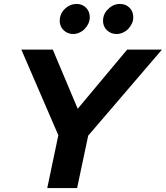

<svg xmlns="http://www.w3.org/2000/svg" viewBox="-20 -951 839 971"><path d="M88 0ZM219 0 275 -267 88 -700H247L373 -401L623 -700H799L426 -265L370 0ZM350 -779Q322 -779 302 -798Q282 -817 282 -846Q282 -875 300 -898L307 -905Q333 -931 368 -931Q396 -931 415 -912Q434 -893 434 -864Q434 -847 427 -832Q420 -817 408.5 -805Q397 -793 381.5 -786Q366 -779 350 -779ZM569 -779Q541 -779 521 -798Q501 -817 501 -846Q501 -876 520 -898L527 -905Q552 -931 587 -931Q616 -931 635 -912Q654 -893 654 -864Q654 -847 647 -832Q640 -817 628.5 -805Q617 -793 601.5 -786Q586 -779 569 -779Z"/></svg>

Font: Rosa Sans
Style: Bold Italic
Weight: 700
Italic angle: -12°
Designer: Pentagram / MCKL
Foundry: Pentagram / MCKL
Version: Version 1.005;September 16, 2019;FontCreator 11.5.0.2425 64-